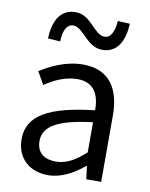

<svg xmlns="http://www.w3.org/2000/svg" viewBox="-90 -872 744 951"><g transform="rotate(10 282.0 -396.5)"><path d="M217 13C284 13 345 -22 397 -65H400L408 0H483V-334C483 -468 427 -557 295 -557C208 -557 131 -518 81 -486L117 -423C160 -452 217 -481 280 -481C369 -481 392 -414 392 -344C161 -318 58 -259 58 -141C58 -43 126 13 217 13ZM243 -60C189 -60 147 -85 147 -147C147 -217 209 -262 392 -284V-132C339 -85 296 -60 243 -60ZM374 -645C451 -645 483 -711 487 -796L426 -799C422 -748 407 -711 374 -711C321 -711 292 -806 214 -806C135 -806 104 -741 100 -654L162 -650C164 -704 180 -739 213 -739C265 -739 295 -645 374 -645Z"/></g></svg>

Font: Noto Sans T Chinese Regular
Style: Regular
Weight: 400
Designer: Ryoko NISHIZUKA (kana & ideographs); Paul D. Hunt (Latin, Greek & Cyrillic); Wenlong ZHANG (bopomofo); Sandoll Communica
Foundry: Adobe Systems Incorporated
Version: Version 1.000;PS 1;hotconv 1.0.78;makeotf.lib2.5.61930